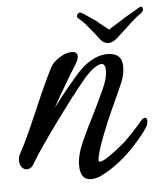

<svg xmlns="http://www.w3.org/2000/svg" viewBox="-45 -589 543 636"><g transform="rotate(-5 226.5 -271.5)"><path d="M445 -549Q453 -549 453 -539Q453 -534 445 -527Q431 -518 414 -502.5Q397 -487 381.5 -472.5Q366 -458 358 -451Q343 -438 328 -438Q322 -438 315 -442Q308 -446 304 -451Q299 -458 287.5 -472.5Q276 -487 262.5 -503Q249 -519 237 -528Q233 -531 233 -536Q233 -540 236.5 -543.5Q240 -547 244 -547Q247 -547 257 -540.5Q267 -534 278.5 -526Q290 -518 296 -514Q302 -508 313.5 -499.5Q325 -491 335 -482Q348 -491 362.5 -499.5Q377 -508 385 -514Q403 -525 410.5 -529Q418 -533 421 -535Q424 -537 428.5 -539.5Q433 -542 445 -549ZM233 6Q197 6 197 -43Q197 -77 217 -121.5Q237 -166 260 -210Q280 -251 296.5 -287Q313 -323 313 -347Q313 -371 300 -371Q290 -371 273 -359Q255 -346 232 -317L213 -294Q209 -288 204.5 -282Q200 -276 195 -271Q167 -234 137.5 -193.5Q108 -153 84.5 -119Q61 -85 49 -64Q39 -45 24 -45Q14 -45 7 -53.5Q0 -62 0 -76Q0 -84 3 -93Q23 -130 41 -170Q59 -210 76 -250Q90 -283 104.5 -314.5Q119 -346 133 -374Q142 -391 164 -405Q186 -419 204 -419Q224 -419 224 -404Q224 -393 214 -377Q200 -355 176.5 -315.5Q153 -276 133 -239Q142 -251 153 -265.5Q164 -280 177 -296L209 -334Q238 -369 266 -385.5Q294 -402 322 -402Q371 -402 371 -357Q371 -330 360 -304Q349 -278 342 -263Q297 -167 276.5 -108Q256 -49 266 -49Q276 -49 297.5 -63.5Q319 -78 350 -104Q366 -119 382 -136Q398 -153 415 -173Q422 -181 428 -181Q435 -181 435 -170Q435 -159 428 -148Q422 -138 408.5 -121.5Q395 -105 381 -90Q332 -37 276 -7Q267 -2 260.5 0.5Q254 3 249 4Q245 5 241.5 5.5Q238 6 233 6Z"/></g></svg>

Font: Birthstone Bounce Medium
Style: Regular
Weight: 500
Designer: Robert E. Leuschke
Foundry: Rob Leuschke
Version: Version 1.010; ttfautohint (v1.8.3)